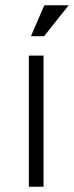

<svg xmlns="http://www.w3.org/2000/svg" viewBox="-20 -712 282 732"><path d="M90 0V-500H146V0ZM148 -574H98L149 -692H242Z"/></svg>

Font: Inclusive Sans Light
Style: Regular
Weight: 300
Designer: Olivia King
Foundry: Olivia King
Version: Version 2.004